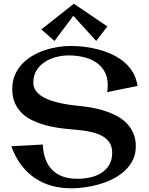

<svg xmlns="http://www.w3.org/2000/svg" viewBox="-20 -978 799 1032"><path d="M362.8 34.2Q305.7 34.2 255.9 20Q206.1 5.9 165 -22.5Q124 -50.8 92.5 -93.3Q61 -135.7 41 -191.9L210 -201.2Q213.9 -111.3 261.2 -64.2Q308.6 -17.1 395 -17.1Q428.7 -17.1 462.4 -23.9Q496.1 -30.8 522.7 -47.1Q549.3 -63.5 566.2 -90.3Q583 -117.2 583 -157.2Q583 -185.1 572.3 -204.8Q561.5 -224.6 543.7 -237.8Q525.9 -251 502.7 -259Q479.5 -267.1 454.8 -271.7Q430.2 -276.4 405.8 -278.8Q381.3 -281.2 360.8 -283.2Q327.6 -285.6 291.5 -291Q255.4 -296.4 220.5 -306.2Q185.5 -315.9 153.8 -331.1Q122.1 -346.2 98.1 -369.4Q74.2 -392.6 60.1 -424.3Q45.9 -456.1 45.9 -499Q45.9 -540 59.6 -573.2Q73.2 -606.4 96.9 -632.1Q120.6 -657.7 151.6 -676.5Q182.6 -695.3 217.5 -707.3Q252.4 -719.2 289.1 -725.1Q325.7 -731 359.9 -731Q394.5 -731 432.9 -726.6Q471.2 -722.2 509.3 -711.9Q547.4 -701.7 582.8 -685.3Q618.2 -668.9 646.7 -645Q675.3 -621.1 694.3 -589.1Q713.4 -557.1 719.2 -516.1L556.2 -482.9Q559.1 -501 559.1 -520Q559.1 -564.5 541 -595.2Q522.9 -626 493.2 -644.8Q463.4 -663.6 425.8 -671.9Q388.2 -680.2 349.1 -680.2Q314.5 -680.2 280.5 -671.1Q246.6 -662.1 219.5 -644Q192.4 -626 175.8 -598.6Q159.2 -571.3 159.2 -534.2Q159.2 -508.8 172.9 -490.2Q186.5 -471.7 208.7 -458.3Q231 -444.8 258.8 -436Q286.6 -427.2 314.7 -421.6Q342.8 -416 368.2 -412.8Q393.6 -409.7 411.1 -408.2Q442.4 -404.8 476.6 -398.7Q510.7 -392.6 543.9 -381.8Q577.1 -371.1 607.4 -355Q637.7 -338.9 660.4 -315.9Q683.1 -293 696.5 -262.2Q710 -231.4 710 -191.9Q710 -149.9 693.4 -116.9Q676.8 -84 649.2 -58.8Q621.6 -33.7 585.9 -15.9Q550.3 2 511.7 12.9Q473.1 23.9 434.6 29.1Q396 34.2 362.8 34.2ZM557.1 -835.9 497.1 -757.8 374 -893.1 272.9 -757.8 202.1 -819.8 377 -958Z"/></svg>

Font: Original Surfer
Style: Regular
Weight: 400
Designer: Astigmatic (AOETI)
Foundry: Astigmatic (AOETI)
Version: Version 1.001